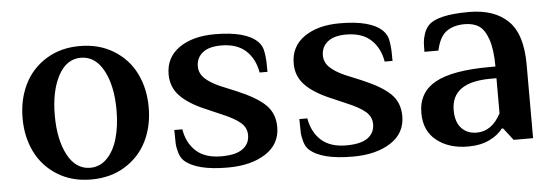

<svg xmlns="http://www.w3.org/2000/svg" viewBox="-39 -586 2030 702"><g transform="rotate(-5 975.5 -235.0)"><path d="M271 9.8Q200.2 9.8 147.2 -23.2Q94.2 -56.2 67.1 -111.1Q40 -166 40 -234.9Q40 -303.7 67.1 -358.9Q94.2 -414.1 147.2 -447Q200.2 -480 271 -480Q341.8 -480 395.3 -447Q448.7 -414.1 475.8 -358.9Q502.9 -303.7 502.9 -234.9Q502.9 -166 475.8 -111.1Q448.7 -56.2 395.5 -23.2Q342.3 9.8 271 9.8ZM271 -33.2Q306.6 -33.2 332.8 -59.8Q358.9 -86.4 371.8 -131.6Q384.8 -176.8 384.8 -234.9Q384.8 -324.2 354.5 -380.6Q324.2 -437 271 -437Q218.3 -437 188.2 -380.4Q158.2 -323.7 158.2 -234.9Q158.2 -146 188.2 -89.6Q218.3 -33.2 271 -33.2Z M772 9.8Q656.7 9.8 612.8 -30.8Q601.6 -41.5 595.9 -60.5Q590.3 -79.6 589.6 -95.5Q588.9 -111.3 588.9 -144H618.2Q627 -92.8 659.9 -63Q692.9 -33.2 752 -33.2Q805.7 -33.2 830.8 -51.8Q856 -70.3 856 -102.1Q856 -129.4 834 -148.2Q812 -167 766.1 -186L710.9 -210Q648.4 -236.3 617.2 -268.8Q585.9 -301.3 585.9 -348.1Q585.9 -410.6 635.7 -445.3Q685.5 -480 766.1 -480Q879.4 -480 921.9 -439Q930.7 -430.7 936 -419.7Q941.4 -408.7 943.6 -391.8Q945.8 -375 946.3 -362.8Q946.8 -350.6 946.8 -326.2H918Q909.2 -377.4 876.5 -407.2Q843.8 -437 786.1 -437Q741.2 -437 718 -418.2Q694.8 -399.4 694.8 -368.2Q694.8 -343.3 713.6 -324.7Q732.4 -306.2 769 -290L829.1 -265.1Q900.9 -234.9 932.9 -203.4Q964.8 -171.9 964.8 -122.1Q964.8 -59.6 911.4 -24.9Q857.9 9.8 772 9.8Z M1231 9.8Q1115.7 9.8 1071.8 -30.8Q1060.5 -41.5 1054.9 -60.5Q1049.3 -79.6 1048.6 -95.5Q1047.9 -111.3 1047.9 -144H1077.1Q1085.9 -92.8 1118.9 -63Q1151.9 -33.2 1210.9 -33.2Q1264.6 -33.2 1289.8 -51.8Q1314.9 -70.3 1314.9 -102.1Q1314.9 -129.4 1293 -148.2Q1271 -167 1225.1 -186L1169.9 -210Q1107.4 -236.3 1076.2 -268.8Q1044.9 -301.3 1044.9 -348.1Q1044.9 -410.6 1094.7 -445.3Q1144.5 -480 1225.1 -480Q1338.4 -480 1380.9 -439Q1389.6 -430.7 1395 -419.7Q1400.4 -408.7 1402.6 -391.8Q1404.8 -375 1405.3 -362.8Q1405.8 -350.6 1405.8 -326.2H1377Q1368.2 -377.4 1335.4 -407.2Q1302.7 -437 1245.1 -437Q1200.2 -437 1177 -418.2Q1153.8 -399.4 1153.8 -368.2Q1153.8 -343.3 1172.6 -324.7Q1191.4 -306.2 1228 -290L1288.1 -265.1Q1359.9 -234.9 1391.8 -203.4Q1423.8 -171.9 1423.8 -122.1Q1423.8 -59.6 1370.4 -24.9Q1316.9 9.8 1231 9.8Z M1653.8 9.8Q1584.5 9.8 1539.3 -25.6Q1494.1 -61 1494.1 -127Q1494.1 -202.6 1557.6 -237.8Q1621.1 -272.9 1757.8 -272.9H1778.8Q1778.8 -335 1766.1 -372.1Q1753.4 -409.2 1732.7 -423.1Q1711.9 -437 1680.2 -437Q1638.7 -437 1612.8 -418Q1586.9 -398.9 1576.2 -349.1H1524.9Q1524.9 -371.1 1525.9 -384.5Q1526.9 -397.9 1532.7 -415.3Q1538.6 -432.6 1549.8 -444.8Q1582.5 -480 1699.7 -480Q1792 -480 1842.5 -431.2Q1893.1 -382.3 1893.1 -270V0H1821.8L1787.1 -44.9H1781.7Q1765.6 -22 1732.7 -6.1Q1699.7 9.8 1653.8 9.8ZM1689.9 -38.1Q1745.6 -38.1 1778.8 -101.1V-230H1757.8Q1612.8 -230 1612.8 -127Q1612.8 -83.5 1634 -60.8Q1655.3 -38.1 1689.9 -38.1Z"/></g></svg>

Font: El Messiri SemiBold
Style: Regular
Weight: 600
Designer: Mohamed Gaber
Foundry: Kief Type Foundry
Version: Version 2.007;PS 002.007;hotconv 1.0.88;makeotf.lib2.5.64775